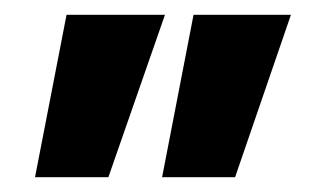

<svg xmlns="http://www.w3.org/2000/svg" viewBox="-20 -798 443 262"><path d="M244.1 -777.8H377L300.8 -556.2H201.2ZM70.8 -777.8H205.1L127.9 -556.2H27.8Z"/></svg>

Font: AlfaSlabOne-Regular
Style: Regular
Weight: 400
Designer: JM Sole
Foundry: JM Sole
Version: Version 1.001